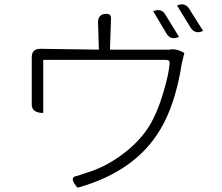

<svg xmlns="http://www.w3.org/2000/svg" viewBox="-20 -845 1040 901"><path d="M699 -792Q737 -809 757 -775L820 -672Q781 -654 761 -688L699 -792ZM811 -819Q848 -836 869 -802L933 -700Q895 -682 874 -716L811 -819ZM480 -780Q501 -780 501 -759L496 -612H750H774Q809 -619 845 -596L833 -547Q803 -355 732 -237Q615 -40 344 36Q302 -12 338 -19Q337 -17 382 -33Q469 -58 551 -118Q633 -178 680 -253Q719 -317 745 -406Q772 -495 776 -547Q778 -564 759 -564H183V-315Q129 -315 129 -355V-576Q129 -616 169 -616L444 -612L440 -740Q440 -780 480 -780Z"/></svg>

Font: Swei Half Moon CJK SC
Style: Light
Weight: 300
Version: Version 2.071